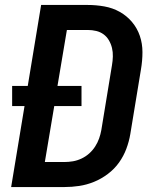

<svg xmlns="http://www.w3.org/2000/svg" viewBox="-20 -755 640 775"><path d="M25 0 79 -327H29V-408H92L146 -735H333Q368 -735 401.5 -729Q435 -723 463.5 -707Q492 -691 513 -666Q534 -641 544.5 -610Q555 -579 555 -544.5Q555 -510 549 -475L506 -214Q501 -184 490 -154.5Q479 -125 460.5 -99Q442 -73 415.5 -53Q389 -33 359.5 -21Q330 -9 300 -4.5Q270 0 240 0ZM161 -101H239Q257 -101 274.5 -104Q292 -107 309 -115Q326 -123 340 -135.5Q354 -148 364 -163.5Q374 -179 380 -196Q386 -213 389 -230L432 -492Q435 -509 435.5 -527Q436 -545 432 -561.5Q428 -578 419.5 -592.5Q411 -607 398 -616.5Q385 -626 368.5 -630Q352 -634 334 -634H250L212 -408H309V-327H199Z"/></svg>

Font: Iosevka Aile
Style: Bold Italic
Weight: 700
Italic angle: -9°
Designer: Belleve Invis
Foundry: Belleve Invis
Version: Version 28.0.1; ttfautohint (v1.8.4)